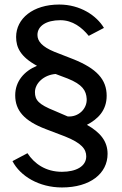

<svg xmlns="http://www.w3.org/2000/svg" viewBox="-20 -753 536 846"><path d="M253 73C378 73 454 11 454 -75C454 -130 423 -169 363 -203C411 -228 450 -266 450 -331C450 -402 407 -451 301 -493L219 -525C166 -547 145 -571 145 -599C145 -638 183 -664 246 -664C300 -664 341 -632 371 -595L438 -630C406 -684 334 -733 241 -733C125 -733 51 -671 51 -590C51 -544 70 -503 143 -463C87 -440 47 -395 47 -333C47 -266 87 -220 182 -184L266 -152C339 -123 360 -96 360 -64C360 -20 315 4 253 4C181 4 131 -32 101 -78L35 -43C69 23 152 73 253 73ZM278 -240 220 -265C150 -293 134 -312 134 -347C134 -386 173 -423 225 -427L278 -407C343 -381 360 -354 362 -317C364 -273 325 -236 278 -240Z"/></svg>

Font: United Sans Medium
Style: Regular
Weight: 500
Designer: Pablo Impallari, Rodrigo Fuenzalida (Modified by Dan O. Williams)
Version: Version 1.000;PS 001.000;hotconv 1.0.88;makeotf.lib2.5.64775